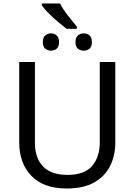

<svg xmlns="http://www.w3.org/2000/svg" viewBox="-20 -1069 771 1099"><path d="M324 -1049Q341 -1015 369 -979.5Q397 -944 420 -916V-904H361Q338 -922 309 -946.5Q280 -971 255.5 -996Q231 -1021 219 -1039V-1049ZM272 -878Q291 -878 304.5 -866Q318 -854 318 -828Q318 -802 304.5 -790.5Q291 -779 272 -779Q253 -779 239 -790.5Q225 -802 225 -828Q225 -854 239 -866Q253 -878 272 -878ZM459 -878Q479 -878 492.5 -866Q506 -854 506 -828Q506 -802 492.5 -790.5Q479 -779 459 -779Q440 -779 426 -790.5Q412 -802 412 -828Q412 -854 426 -866Q440 -878 459 -878ZM640 -252Q640 -178 610 -118.5Q580 -59 518.5 -24.5Q457 10 362 10Q229 10 159.5 -62.5Q90 -135 90 -254V-714H180V-251Q180 -164 226.5 -116Q273 -68 367 -68Q464 -68 507.5 -119.5Q551 -171 551 -252V-714H640Z"/></svg>

Font: Go Noto Kurrent-Regular
Style: Regular
Weight: 400
Designer: Monotype Design Team
Foundry: Monotype Imaging Inc.
Version: Version 2.012; ttfautohint (v1.8.4.7-5d5b)